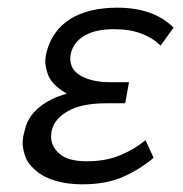

<svg xmlns="http://www.w3.org/2000/svg" viewBox="-20 -470 476 500"><path d="M194 10Q156 10 125 1Q94 -8 73 -26Q52 -44 45.5 -63.5Q39 -83 39 -97Q39 -112 44 -129Q50 -157 68.5 -177.5Q87 -198 114 -211Q132 -220 154 -226Q142 -233 132 -241Q111 -258 104.5 -277Q98 -296 98 -310Q98 -324 103 -340Q110 -365 125 -385.5Q140 -406 163 -420.5Q186 -435 217 -442.5Q248 -450 285 -450Q333 -450 369.5 -437Q406 -424 432 -398L398 -351Q380 -370 349.5 -382Q319 -394 277 -394Q230 -394 201.5 -378Q173 -362 165 -333Q163 -324 163 -317Q163 -307 167.5 -296Q172 -285 186 -275.5Q200 -266 220.5 -261Q241 -256 266 -256H316L306 -201H257Q193 -201 157.5 -181Q122 -161 115 -131Q113 -122 113 -114Q113 -89 135 -69.5Q157 -50 206 -50Q255 -50 292.5 -65.5Q330 -81 359 -105L380 -59Q343 -28 299.5 -9Q256 10 194 10Z"/></svg>

Font: Isabella Sans
Style: Italic
Weight: 400
Italic angle: -12°
Designer: Christian Thalmann (Catharsis Fonts), Cristiano Sobral
Foundry: The Isabella Sans Project Authors
Version: Version 2.026; ttfautohint (v1.8.4.7-5d5b-dirty)